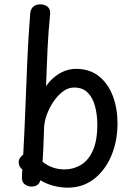

<svg xmlns="http://www.w3.org/2000/svg" viewBox="-20 -855 616 884"><path d="M119 -792Q121 -814 133.5 -824.5Q146 -835 166 -835Q185 -835 198.5 -824.5Q212 -814 211 -792Q207 -753 204 -713Q201 -673 199 -632Q197 -591 195.5 -547.5Q194 -504 192 -458Q210 -484 232 -501.5Q254 -519 278.5 -528.5Q303 -538 330 -538Q393 -538 435.5 -504Q478 -470 499.5 -413Q521 -356 521 -287Q521 -206 493 -139Q465 -72 413.5 -31.5Q362 9 291 9Q258 9 225 0Q192 -9 166 -25Q161 -8 149.5 -2Q138 4 125 4Q108 4 94.5 -6Q81 -16 81 -35Q81 -41 81.5 -54.5Q82 -68 83 -74Q74 -82 70 -90Q66 -98 66 -110Q66 -118 71.5 -127Q77 -136 87 -143Q93 -254 97 -359.5Q101 -465 105.5 -572Q110 -679 119 -792ZM176 -110Q199 -92 224 -83.5Q249 -75 278 -75Q317 -75 351.5 -95Q386 -115 407 -160.5Q428 -206 428 -282Q428 -327 417.5 -366Q407 -405 384 -428.5Q361 -452 321 -452Q293 -452 268.5 -433Q244 -414 225 -385.5Q206 -357 195 -325.5Q184 -294 183 -268Q182 -241 181 -213.5Q180 -186 179 -160Q178 -134 176 -110Z"/></svg>

Font: Playpen Sans Deva
Style: Regular
Weight: 400
Designer: Pooja Saxena, Gunjan Panchal, Laura Meseguer, Veronika Burian, José Scaglione
Foundry: TypeTogether
Version: Version 2.000